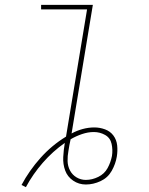

<svg xmlns="http://www.w3.org/2000/svg" viewBox="-20 -755 616 794"><path d="M87 19Q116 -35 157 -82Q198 -129 248 -164Q243 -135 241.5 -105.5Q240 -76 249.5 -50Q259 -24 282.5 -8Q306 8 335 8Q366 8 396 -6Q426 -20 442 -48.5Q458 -77 463 -107Q467 -131 464.5 -154Q462 -177 449 -194.5Q436 -212 414.5 -220Q393 -228 370 -228Q346 -228 322 -221.5Q298 -215 276 -203L364 -735H150V-716H340L253 -190Q194 -154 147.5 -102Q101 -50 69 10ZM335 -11Q314 -11 296.5 -21.5Q279 -32 269.5 -50Q260 -68 259.5 -89Q259 -110 263 -131Q265 -143 267 -155Q269 -167 272 -179Q294 -192 319 -200.5Q344 -209 368 -209Q393 -209 414.5 -197Q436 -185 441.5 -160Q447 -135 443 -110Q438 -84 425 -60Q412 -36 386.5 -23.5Q361 -11 335 -11Z"/></svg>

Font: Iosevka Sparkle Thin Oblique
Style: Regular
Weight: 100
Italic angle: -9°
Designer: Belleve Invis
Foundry: Belleve Invis
Version: Version 4.5.0; ttfautohint (v1.8.3)